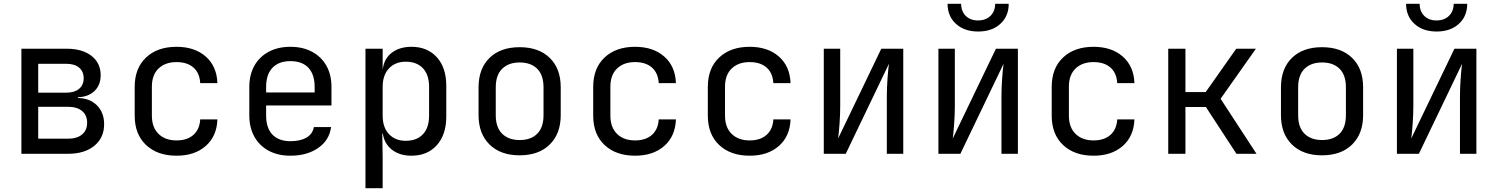

<svg xmlns="http://www.w3.org/2000/svg" viewBox="-20 -805 7840 1005"><path d="M92 0V-550H328Q411 -550 459 -512.5Q507 -475 507 -411Q507 -360 475 -329Q443 -298 388 -296V-292Q450 -291 487.5 -253.5Q525 -216 525 -155Q525 -84 474 -42Q423 0 336 0ZM180 -320H328Q370 -320 394 -340Q418 -360 418 -396Q418 -431 394 -451Q370 -471 328 -471H180ZM180 -79H336Q383 -79 409.5 -101Q436 -123 436 -163Q436 -202 409.5 -224Q383 -246 336 -246H180Z M904 10Q804 10 744.5 -46Q685 -102 685 -200V-350Q685 -448 744.5 -504Q804 -560 904 -560Q999 -560 1057 -509Q1115 -458 1118 -370H1028Q1025 -423 992.5 -451.5Q960 -480 904 -480Q845 -480 810 -446.5Q775 -413 775 -351V-200Q775 -138 810 -104Q845 -70 904 -70Q960 -70 992.5 -99Q1025 -128 1028 -180H1118Q1115 -92 1057 -41Q999 10 904 10Z M1500 10Q1435 10 1386.5 -16Q1338 -42 1311.5 -89.5Q1285 -137 1285 -200V-350Q1285 -414 1311.5 -461Q1338 -508 1386.5 -534Q1435 -560 1500 -560Q1565 -560 1613.5 -534Q1662 -508 1688.5 -461Q1715 -414 1715 -350V-253H1373V-200Q1373 -135 1406 -100.5Q1439 -66 1500 -66Q1552 -66 1584 -84.5Q1616 -103 1623 -140H1713Q1704 -71 1645.5 -30.5Q1587 10 1500 10ZM1373 -321H1627V-350Q1627 -415 1594.5 -450Q1562 -485 1500 -485Q1439 -485 1406 -450Q1373 -415 1373 -350Z M1893 180V-550H1983V-445H1984Q1991 -499 2031.5 -529.5Q2072 -560 2134 -560Q2217 -560 2266.5 -505.5Q2316 -451 2316 -356V-195Q2316 -100 2266.5 -45Q2217 10 2134 10Q2072 10 2032 -21Q1992 -52 1984 -105H1981L1983 20V180ZM2104 -68Q2161 -68 2193.5 -102Q2226 -136 2226 -200V-350Q2226 -414 2193.5 -448Q2161 -482 2104 -482Q2049 -482 2016 -447Q1983 -412 1983 -350V-200Q1983 -138 2016 -103Q2049 -68 2104 -68Z M2700 8Q2600 8 2542.5 -48.5Q2485 -105 2485 -202V-348Q2485 -446 2542.5 -502Q2600 -558 2700 -558Q2800 -558 2857.5 -502Q2915 -446 2915 -349V-202Q2915 -105 2857.5 -48.5Q2800 8 2700 8ZM2700 -72Q2759 -72 2792 -105Q2825 -138 2825 -202V-348Q2825 -412 2792 -445Q2759 -478 2700 -478Q2642 -478 2608.5 -445Q2575 -412 2575 -348V-202Q2575 -138 2608.5 -105Q2642 -72 2700 -72Z M3304 10Q3204 10 3144.5 -46Q3085 -102 3085 -200V-350Q3085 -448 3144.5 -504Q3204 -560 3304 -560Q3399 -560 3457 -509Q3515 -458 3518 -370H3428Q3425 -423 3392.5 -451.5Q3360 -480 3304 -480Q3245 -480 3210 -446.5Q3175 -413 3175 -351V-200Q3175 -138 3210 -104Q3245 -70 3304 -70Q3360 -70 3392.5 -99Q3425 -128 3428 -180H3518Q3515 -92 3457 -41Q3399 10 3304 10Z M3904 10Q3804 10 3744.5 -46Q3685 -102 3685 -200V-350Q3685 -448 3744.5 -504Q3804 -560 3904 -560Q3999 -560 4057 -509Q4115 -458 4118 -370H4028Q4025 -423 3992.5 -451.5Q3960 -480 3904 -480Q3845 -480 3810 -446.5Q3775 -413 3775 -351V-200Q3775 -138 3810 -104Q3845 -70 3904 -70Q3960 -70 3992.5 -99Q4025 -128 4028 -180H4118Q4115 -92 4057 -41Q3999 10 3904 10Z M4292 0V-550H4378V-250Q4378 -207 4374.5 -158Q4371 -109 4367 -80L4593 -550H4708V0H4622V-300Q4622 -344 4625.5 -393Q4629 -442 4633 -471L4407 0Z M4892 0V-550H4978V-250Q4978 -207 4974.5 -158Q4971 -109 4967 -80L5193 -550H5308V0H5222V-300Q5222 -344 5225.5 -393Q5229 -442 5233 -471L5007 0ZM5100 -640Q5028 -640 4984 -680Q4940 -720 4940 -785H5011Q5011 -746 5035 -722Q5059 -698 5099 -698Q5140 -698 5164.5 -722Q5189 -746 5189 -785H5260Q5260 -720 5216 -680Q5172 -640 5100 -640Z M5704 10Q5604 10 5544.5 -46Q5485 -102 5485 -200V-350Q5485 -448 5544.5 -504Q5604 -560 5704 -560Q5799 -560 5857 -509Q5915 -458 5918 -370H5828Q5825 -423 5792.5 -451.5Q5760 -480 5704 -480Q5645 -480 5610 -446.5Q5575 -413 5575 -351V-200Q5575 -138 5610 -104Q5645 -70 5704 -70Q5760 -70 5792.5 -99Q5825 -128 5828 -180H5918Q5915 -92 5857 -41Q5799 10 5704 10Z M6095 0V-550H6185V-323H6291L6451 -550H6554L6369 -288L6557 0H6452L6292 -245H6185V0Z M6900 8Q6800 8 6742.5 -48.5Q6685 -105 6685 -202V-348Q6685 -446 6742.5 -502Q6800 -558 6900 -558Q7000 -558 7057.5 -502Q7115 -446 7115 -349V-202Q7115 -105 7057.5 -48.5Q7000 8 6900 8ZM6900 -72Q6959 -72 6992 -105Q7025 -138 7025 -202V-348Q7025 -412 6992 -445Q6959 -478 6900 -478Q6842 -478 6808.5 -445Q6775 -412 6775 -348V-202Q6775 -138 6808.5 -105Q6842 -72 6900 -72Z M7292 0V-550H7378V-250Q7378 -207 7374.5 -158Q7371 -109 7367 -80L7593 -550H7708V0H7622V-300Q7622 -344 7625.5 -393Q7629 -442 7633 -471L7407 0ZM7500 -640Q7428 -640 7384 -680Q7340 -720 7340 -785H7411Q7411 -746 7435 -722Q7459 -698 7499 -698Q7540 -698 7564.5 -722Q7589 -746 7589 -785H7660Q7660 -720 7616 -680Q7572 -640 7500 -640Z"/></svg>

Font: JetBrainsMono NF
Style: Regular
Weight: 400
Designer: Philipp Nurullin, Konstantin Bulenkov
Foundry: JetBrains
Version: Version 2.251; ttfautohint (v1.8.3);Nerd Fonts 2.2.2